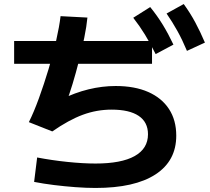

<svg xmlns="http://www.w3.org/2000/svg" viewBox="-20 -875 1040 951"><path d="M50 -559V-672H733V-559ZM751 -607Q724 -661 698 -703.5Q672 -746 640 -787L724 -840Q759 -797 786.5 -752Q814 -707 839 -654ZM906 -623Q883 -678 858.5 -722Q834 -766 805 -808L890 -855Q922 -811 947 -764.5Q972 -718 995 -664ZM453 56Q407 56 353.5 52Q300 48 247.5 41.5Q195 35 149 26L164 -95Q237 -81 314 -73Q391 -65 453 -65Q581 -65 647 -102Q713 -139 713 -210Q713 -270 667 -301Q621 -332 533 -332Q459 -332 390 -306.5Q321 -281 239 -224L123 -270Q148 -320 173 -389Q198 -458 220.5 -532.5Q243 -607 258.5 -675.5Q274 -744 280 -795L413 -788Q409 -745 397.5 -688.5Q386 -632 371 -573Q356 -514 339.5 -459.5Q323 -405 307 -364L284 -383Q351 -416 418.5 -432.5Q486 -449 553 -449Q647 -449 714 -419.5Q781 -390 817 -335Q853 -280 853 -203Q853 -78 750 -11Q647 56 453 56Z"/></svg>

Font: M PLUS 1 Thin
Style: Bold
Weight: 700
Version: Version 1.001